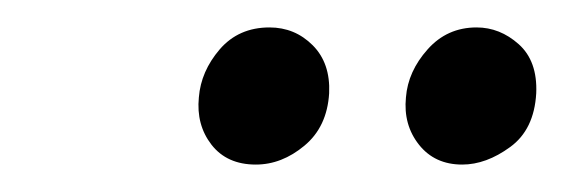

<svg xmlns="http://www.w3.org/2000/svg" viewBox="-20 -725 411 140"><path d="M166.5 -605Q145.5 -605 134.2 -619.5Q123 -634 125 -654Q126.5 -673 140.2 -689Q154 -705 176.5 -705Q195 -705 208 -692Q221 -679 220 -657Q218.5 -632.5 202 -618.8Q185.5 -605 166.5 -605ZM317 -605Q297 -605 285.5 -619.5Q274 -634 276 -654Q277.5 -673 291.8 -689Q306 -705 327.5 -705Q344.5 -705 358.2 -692.8Q372 -680.5 371 -657Q369.5 -630.5 352 -617.8Q334.5 -605 317 -605Z"/></svg>

Font: Karla
Style: Italic
Weight: 400
Italic angle: -8°
Designer: Jonathan Pinhorn
Version: Version 2.004;gftools[0.9.33]